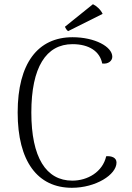

<svg xmlns="http://www.w3.org/2000/svg" viewBox="-20 -880 628 913"><path d="M468 -814C459 -834 439 -852 422 -860L289 -753C290 -748 298 -735 304 -732ZM322 13C435 13 534 -49 534 -107C534 -131 510 -139 485 -137C468 -62 396 -21 324 -21C199 -21 129 -131 129 -345C129 -560 199 -670 325 -670C403 -670 455 -636 466 -578C495 -574 514 -591 514 -610C514 -658 431 -703 325 -703C160 -703 64 -579 64 -345C64 -112 159 13 322 13Z"/></svg>

Font: Arima Koshi Light
Style: Regular
Weight: 300
Designer: Joana Correia and Natanael Gama
Foundry: NDISCOVER
Version: Version 1.019;PS 001.019;hotconv 1.0.88;makeotf.lib2.5.64775